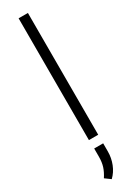

<svg xmlns="http://www.w3.org/2000/svg" viewBox="-264 -779 755 1040"><g transform="rotate(-30 113.5 -258.5)"><path d="M142.6 0H84.5V-761.7H142.6ZM142.6 104Q142.6 145 127.9 181.9Q113.3 218.8 85.9 245.1L51.3 219.7Q69.8 191.4 78.1 165.3Q86.4 139.2 86.4 105V53.7H142.6Z"/></g></svg>

Font: Franko
Style: Light
Weight: 300
Designer: Google
Version: Version 1.200310; 2013